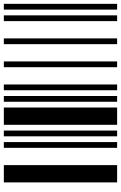

<svg xmlns="http://www.w3.org/2000/svg" viewBox="165 -795 630 1000"><g transform="rotate(90 480.0 -295.0)"><path d="M0 0V-590H30V0ZM60 0V-590H90V0ZM180 0V-590H210V0ZM300 0V-590H330V0ZM420 0V-590H450V0ZM480 0V-590H510V0ZM540 0V-590H630V0ZM660 0V-590H690V0ZM720 0V-590H750V0ZM840 0V-590H930V0Z"/></g></svg>

Font: Libre Barcode 39 Extended
Style: Regular
Weight: 400
Version: Version 1.005; ttfautohint (v1.8.3)